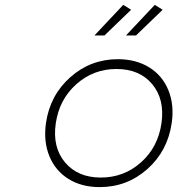

<svg xmlns="http://www.w3.org/2000/svg" viewBox="-20 -764 725 785"><path d="M168 -261.2Q184.6 -375 267.6 -448.5Q350.6 -522 461.9 -522Q535.6 -522 589.6 -488.8Q643.6 -455.6 668.2 -395.8Q692.9 -335.9 682.1 -261.2Q665.5 -146.5 582.5 -72.8Q499.5 1 387.2 1Q314 1 260.3 -32.2Q206.5 -65.4 181.9 -125.5Q157.2 -185.5 168 -261.2ZM392.1 -38.1Q486.8 -38.1 556.4 -100.1Q626 -162.1 640.1 -259.8Q654.3 -357.4 602.5 -419.7Q550.8 -481.9 456.1 -481.9Q361.8 -481.9 292 -419.7Q222.2 -357.4 208 -259.8Q193.8 -162.1 245.8 -100.1Q297.9 -38.1 392.1 -38.1ZM366.2 -619.1 483.9 -744.1 516.1 -724.1 407.2 -619.1ZM495.1 -619.1 612.8 -744.1 645 -724.1 536.1 -619.1Z"/></svg>

Font: Trueno UltraLight
Style: Italic
Weight: 250
Designer: Julieta Ulanovsky
Foundry: Julieta Ulanovsky
Version: Version 3.001b | FøM Fix